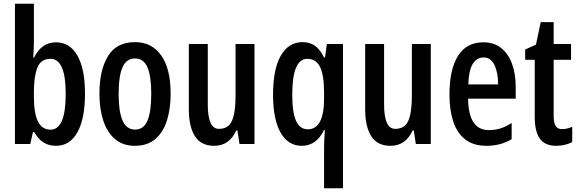

<svg xmlns="http://www.w3.org/2000/svg" viewBox="-20 -780 3135 1040"><path d="M163.6 -759.8V-553.2Q163.6 -537.1 162.6 -515.9Q161.6 -494.6 160.2 -468.3H164.6Q205.1 -550.8 283.2 -550.8Q358.4 -550.8 399.4 -478.8Q440.4 -406.7 440.4 -272Q440.4 -137.7 399.7 -64Q358.9 9.8 283.2 9.8Q245.1 9.8 216.8 -7.6Q188.5 -24.9 164.6 -65.4H158.7L144 0H61V-759.8ZM253.4 -461.4Q200.7 -461.4 182.1 -412.6Q163.6 -363.8 163.6 -283.7V-258.8Q163.6 -165.5 185.8 -121.6Q208 -77.6 253.9 -77.6Q294.4 -77.6 315.2 -125.2Q335.9 -172.9 335.9 -272.9Q335.9 -461.4 253.4 -461.4Z M904.3 -272Q904.3 -191.4 884.3 -127.7Q864.3 -64 821.5 -27.1Q778.8 9.8 710.4 9.8Q645.5 9.8 602.8 -26.9Q560.1 -63.5 539.3 -127Q518.6 -190.4 518.6 -272Q518.6 -399.9 564.7 -475.8Q610.8 -551.8 711.9 -551.8Q801.8 -551.8 853 -480Q904.3 -408.2 904.3 -272ZM622.6 -271Q622.6 -175.8 643.8 -127Q665 -78.1 711.9 -78.1Q757.8 -78.1 778.6 -126.2Q799.3 -174.3 799.3 -272Q799.3 -367.2 778.6 -415.3Q757.8 -463.4 711.4 -463.4Q664.6 -463.4 643.6 -415.5Q622.6 -367.7 622.6 -271Z M1358.4 -541.5V0H1277.3L1266.1 -73.2H1259.8Q1242.2 -33.2 1211.9 -11.7Q1181.6 9.8 1140.1 9.8Q1068.4 9.8 1035.6 -42.7Q1002.9 -95.2 1002.9 -187V-541.5H1105.5V-213.9Q1105.5 -82 1165.5 -82Q1217.8 -82 1236.8 -126.5Q1255.9 -170.9 1255.9 -258.8V-541.5Z M1735.4 239.7V20Q1735.4 -11.2 1739.7 -76.2H1735.4Q1693.8 9.8 1614.7 9.8Q1540.5 9.8 1499.8 -61.8Q1459 -133.3 1459 -267.6Q1459 -405.3 1501 -478.5Q1543 -551.8 1618.7 -551.8Q1657.7 -551.8 1685.5 -532.5Q1713.4 -513.2 1734.9 -469.2H1740.7L1750.5 -541.5H1837.9V239.7ZM1647 -79.6Q1735.4 -79.6 1735.4 -247.1V-277.3Q1735.4 -373 1713.6 -417.2Q1691.9 -461.4 1644.5 -461.4Q1563 -461.4 1563 -266.6Q1563 -169.4 1584 -124.5Q1605 -79.6 1647 -79.6Z M2313.5 -541.5V0H2232.4L2221.2 -73.2H2214.8Q2197.3 -33.2 2167 -11.7Q2136.7 9.8 2095.2 9.8Q2023.4 9.8 1990.7 -42.7Q1958 -95.2 1958 -187V-541.5H2060.5V-213.9Q2060.5 -82 2120.6 -82Q2172.9 -82 2191.9 -126.5Q2210.9 -170.9 2210.9 -258.8V-541.5Z M2598.1 -550.8Q2656.2 -550.8 2695.1 -519.5Q2733.9 -488.3 2753.7 -433.8Q2773.4 -379.4 2773.4 -308.6V-245.6H2515.6Q2517.1 -75.2 2628.4 -75.2Q2659.7 -75.2 2689.2 -84Q2718.8 -92.8 2751.5 -113.8V-25.9Q2691.9 9.8 2615.2 9.8Q2543.9 9.8 2499.5 -25.1Q2455.1 -60.1 2434.8 -122.6Q2414.6 -185.1 2414.6 -267.6Q2414.6 -403.8 2460.7 -477.3Q2506.8 -550.8 2598.1 -550.8ZM2599.6 -468.8Q2562 -468.8 2540.5 -433.6Q2519 -398.4 2516.6 -322.8H2678.2Q2678.2 -385.7 2658.7 -427.2Q2639.2 -468.8 2599.6 -468.8Z M3025.4 -80.6Q3051.3 -80.6 3079.6 -93.3V-10.3Q3061.5 -1 3039.8 4.4Q3018.1 9.8 2993.2 9.8Q2931.6 9.8 2904.1 -29.1Q2876.5 -67.9 2876.5 -147V-456.1H2824.7V-511.7L2883.3 -538.6L2908.7 -660.2H2979V-541.5H3073.2V-456.1H2979V-153.8Q2979 -116.7 2989 -98.6Q2999 -80.6 3025.4 -80.6Z"/></svg>

Font: Open Sans Condensed SemiBold
Style: Regular
Weight: 600
Width: 3
Designer: Monotype Design Team
Foundry: Monotype Imaging Inc.
Version: Version 3.000; ttfautohint (v1.8.4)